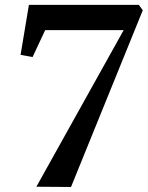

<svg xmlns="http://www.w3.org/2000/svg" viewBox="-20 -763 603 784"><path d="M485 -640H164.5L113 -530L64 -539L98 -743H547L563 -721L270 0.5L128.5 -0.5Z"/></svg>

Font: Merriweather 96pt SemiBold
Style: Italic
Weight: 600
Italic angle: -7.8°
Version: Version 2.101